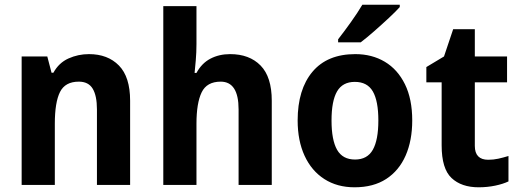

<svg xmlns="http://www.w3.org/2000/svg" viewBox="-20 -786 2209 816"><path d="M358 -556Q438 -556 485.5 -507.5Q533 -459 533 -358V0H392V-321Q392 -379 374 -409Q356 -439 315 -439Q257 -439 235 -395Q213 -351 213 -260V0H72V-546H181L199 -477H207Q230 -519 271 -537.5Q312 -556 358 -556Z M815 -599Q815 -564 812 -529Q809 -494 807 -476H815Q837 -517 874 -536.5Q911 -556 958 -556Q1040 -556 1087.5 -507.5Q1135 -459 1135 -358V0H994V-321Q994 -439 918 -439Q859 -439 837 -393.5Q815 -348 815 -260V0H674V-760H815Z M1732 -274Q1732 -189 1704 -125Q1676 -61 1621.5 -25.5Q1567 10 1487 10Q1413 10 1358.5 -25Q1304 -60 1274.5 -124Q1245 -188 1245 -274Q1245 -406 1308 -481Q1371 -556 1490 -556Q1561 -556 1615.5 -523.5Q1670 -491 1701 -428Q1732 -365 1732 -274ZM1389 -274Q1389 -191 1412.5 -149.5Q1436 -108 1489 -108Q1541 -108 1564.5 -149.5Q1588 -191 1588 -274Q1588 -357 1564.5 -397.5Q1541 -438 1488 -438Q1436 -438 1412.5 -397.5Q1389 -357 1389 -274ZM1679 -756Q1663 -738 1633 -710Q1603 -682 1570.5 -653.5Q1538 -625 1513 -606H1417V-619Q1442 -651 1471 -691.5Q1500 -732 1520 -766H1679Z M2055 -107Q2077 -107 2097.5 -111.5Q2118 -116 2141 -123V-15Q2118 -4 2084.5 3Q2051 10 2014 10Q1941 10 1899 -29.5Q1857 -69 1857 -168V-436H1792V-501L1867 -546L1906 -662H1998V-546H2135V-436H1998V-166Q1998 -107 2055 -107Z"/></svg>

Font: Noto Sans Tamil SemiCondensed
Style: Bold
Weight: 700
Width: 4
Designer: Jelle Bosma - Monotype Design Team
Foundry: Monotype Imaging Inc.
Version: Version 2.004; ttfautohint (v1.8.4.7-5d5b)